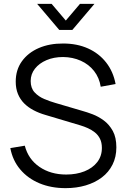

<svg xmlns="http://www.w3.org/2000/svg" viewBox="-20 -960 656 995"><path d="M172.5 -940H247.5L321 -853.5L394.5 -940H469.5L355 -805H287ZM320 15Q244.5 15 184.2 -10.2Q124 -35.5 84.8 -82Q45.5 -128.5 33.5 -192.5L108.5 -205Q126.5 -135 184.5 -95.2Q242.5 -55.5 323 -55.5Q376 -55.5 418 -72.2Q460 -89 484 -120Q508 -151 508 -193.5Q508 -221.5 498 -241.2Q488 -261 471.5 -274Q455 -287 435.5 -295.8Q416 -304.5 397.5 -310L215 -364.5Q182 -374 154 -388.8Q126 -403.5 105.2 -424.2Q84.5 -445 73 -473Q61.5 -501 61.5 -537Q61.5 -598 93.5 -642.5Q125.5 -687 181 -711Q236.5 -735 307.5 -734.5Q379.5 -734.5 436.2 -709Q493 -683.5 530 -636.2Q567 -589 579 -524.5L502 -510.5Q494.5 -557.5 467.5 -592Q440.5 -626.5 398.8 -645.2Q357 -664 307 -664.5Q258.5 -664.5 220.8 -648.2Q183 -632 161 -604Q139 -576 139 -540Q139 -503.5 159.2 -481.5Q179.5 -459.5 209.2 -447Q239 -434.5 267 -426.5L408 -385Q430 -379 459.8 -367.8Q489.5 -356.5 517.8 -335.8Q546 -315 564.5 -281.5Q583 -248 583 -196.5Q583 -146.5 563.2 -107Q543.5 -67.5 507.8 -40.5Q472 -13.5 424.2 0.8Q376.5 15 320 15Z"/></svg>

Font: Manrope ExtraLight
Style: Regular
Weight: 400
Version: Version 4.504